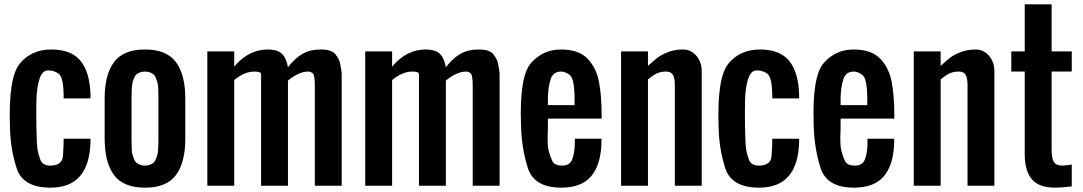

<svg xmlns="http://www.w3.org/2000/svg" viewBox="-20 -864 5039 893"><path d="M400.9 -422.9V-406.2H275.9V-423.8Q274.4 -505.4 253.2 -521Q231.9 -536.6 204.1 -536.6Q176.3 -536.6 163.6 -496.8Q150.9 -457 149.4 -398.9Q147.9 -340.8 149.4 -266.6Q150.9 -192.4 153.8 -172.1Q156.7 -151.9 167 -122.8Q177.2 -93.8 213.4 -93.8Q269.5 -93.8 272.7 -138.4Q275.9 -183.1 275.9 -203.6V-218.8H400.9V-202.6Q394.5 8.8 215.3 8.8Q86.4 8.8 57.4 -81.5Q28.3 -171.9 26.4 -272Q18.1 -502 71.8 -567.9Q125.5 -633.8 218.8 -633.8Q312 -633.8 355 -580.6Q397.9 -527.3 400.9 -422.9Z M716.8 -218.8V-406.2Q716.8 -465.3 713.1 -477.8Q709.5 -490.2 705.1 -501.2Q700.7 -512.2 694.1 -517.8Q687.5 -523.4 677.5 -527.3Q667.5 -531.2 654.3 -531.2Q641.1 -531.2 631.1 -527.3Q621.1 -523.4 614.5 -517.8Q607.9 -512.2 601.3 -495.6Q594.7 -479 593.3 -456.8Q591.8 -434.6 591.8 -406.2V-218.8Q591.8 -159.7 595.5 -147.2Q599.1 -134.8 603.5 -123.8Q607.9 -112.8 614.5 -107.2Q621.1 -101.6 631.1 -97.7Q641.1 -93.8 654.3 -93.8Q667.5 -93.8 677.5 -97.7Q687.5 -101.6 694.1 -107.2Q700.7 -112.8 707.3 -129.4Q713.9 -146 715.3 -168.2Q716.8 -190.4 716.8 -218.8ZM466.8 -218.8V-406.2Q466.8 -516.6 510.3 -575.2Q553.7 -633.8 654.3 -633.8Q754.9 -633.8 798.3 -575.2Q841.8 -516.6 841.8 -406.2V-218.8Q841.8 -108.4 798.3 -49.8Q754.9 8.8 654.3 8.8Q553.7 8.8 510.3 -49.8Q466.8 -108.4 466.8 -218.8Z M1194.3 -519Q1194.3 -531.2 1163.1 -531.2Q1117.2 -531.2 1069.3 -491.7V0H944.3V-625H1069.3V-554.2Q1136.2 -633.8 1225.1 -633.8Q1270 -633.8 1291 -614Q1312 -594.2 1319.3 -551.3Q1350.1 -591.8 1385.7 -612.8Q1421.4 -633.8 1472.2 -633.8Q1522.9 -633.8 1540 -611.8Q1557.1 -589.8 1560.8 -573.5Q1564.5 -557.1 1566.9 -541.7Q1569.3 -526.4 1569.3 -517.6V0H1444.3V-463.9Q1444.3 -515.6 1434.3 -523.4Q1424.3 -531.2 1413.1 -531.2Q1371.1 -531.2 1319.3 -489.3V0H1194.3Z M1928.7 -519Q1928.7 -531.2 1897.5 -531.2Q1851.6 -531.2 1803.7 -491.7V0H1678.7V-625H1803.7V-554.2Q1870.6 -633.8 1959.5 -633.8Q2004.4 -633.8 2025.4 -614Q2046.4 -594.2 2053.7 -551.3Q2084.5 -591.8 2120.1 -612.8Q2155.8 -633.8 2206.5 -633.8Q2257.3 -633.8 2274.4 -611.8Q2291.5 -589.8 2295.2 -573.5Q2298.8 -557.1 2301.3 -541.7Q2303.7 -526.4 2303.7 -517.6V0H2178.7V-463.9Q2178.7 -515.6 2168.7 -523.4Q2158.7 -531.2 2147.5 -531.2Q2105.5 -531.2 2053.7 -489.3V0H1928.7Z M2528.3 -375H2652.3V-412.6Q2650.9 -499.5 2629.9 -515.4Q2608.9 -531.2 2590.3 -531.2Q2552.2 -531.2 2540.8 -494.6Q2529.3 -458 2528.3 -409.2ZM2589.8 8.8Q2463.4 8.8 2434.3 -84.7Q2405.3 -178.2 2403.3 -282.2Q2395 -508.8 2450.2 -571.3Q2505.4 -633.8 2588.9 -633.8Q2671.9 -633.8 2712.9 -590.8Q2753.9 -547.9 2766.1 -481.9Q2778.3 -416 2778.3 -327.1V-312.5H2528.3V-261.2Q2524.4 -191.4 2532 -162.6Q2539.6 -133.8 2549.6 -113.8Q2559.6 -93.8 2594.7 -93.8Q2629.9 -93.8 2641.1 -122.1Q2652.3 -150.4 2653.3 -192.4V-218.8H2777.3V-193.8Q2772.9 -93.8 2728 -42.5Q2683.1 8.8 2589.8 8.8Z M2868.7 0V-625H2993.7V-557.6Q3021.5 -583 3039.1 -596.4Q3056.6 -609.9 3087.6 -621.8Q3118.7 -633.8 3156.2 -633.8Q3193.8 -633.8 3218.8 -604.5Q3243.7 -575.2 3243.7 -532.7V0H3118.7V-468.8Q3118.7 -501.5 3109.6 -516.4Q3100.6 -531.2 3078.1 -531.2Q3055.7 -531.2 3037.6 -523.7Q3019.5 -516.1 2993.7 -494.6V0Z M3696.8 -422.9V-406.2H3571.8V-423.8Q3570.3 -505.4 3549.1 -521Q3527.8 -536.6 3500 -536.6Q3472.2 -536.6 3459.5 -496.8Q3446.8 -457 3445.3 -398.9Q3443.8 -340.8 3445.3 -266.6Q3446.8 -192.4 3449.7 -172.1Q3452.6 -151.9 3462.9 -122.8Q3473.1 -93.8 3509.3 -93.8Q3565.4 -93.8 3568.6 -138.4Q3571.8 -183.1 3571.8 -203.6V-218.8H3696.8V-202.6Q3690.4 8.8 3511.2 8.8Q3382.3 8.8 3353.3 -81.5Q3324.2 -171.9 3322.3 -272Q3314 -502 3367.7 -567.9Q3421.4 -633.8 3514.6 -633.8Q3607.9 -633.8 3650.9 -580.6Q3693.8 -527.3 3696.8 -422.9Z M3889.6 -375H4013.7V-412.6Q4012.2 -499.5 3991.2 -515.4Q3970.2 -531.2 3951.7 -531.2Q3913.6 -531.2 3902.1 -494.6Q3890.6 -458 3889.6 -409.2ZM3951.2 8.8Q3824.7 8.8 3795.7 -84.7Q3766.6 -178.2 3764.6 -282.2Q3756.3 -508.8 3811.5 -571.3Q3866.7 -633.8 3950.2 -633.8Q4033.2 -633.8 4074.2 -590.8Q4115.2 -547.9 4127.4 -481.9Q4139.6 -416 4139.6 -327.1V-312.5H3889.6V-261.2Q3885.7 -191.4 3893.3 -162.6Q3900.9 -133.8 3910.9 -113.8Q3920.9 -93.8 3956.1 -93.8Q3991.2 -93.8 4002.4 -122.1Q4013.7 -150.4 4014.6 -192.4V-218.8H4138.7V-193.8Q4134.3 -93.8 4089.4 -42.5Q4044.4 8.8 3951.2 8.8Z M4230 0V-625H4355V-557.6Q4382.8 -583 4400.4 -596.4Q4418 -609.9 4449 -621.8Q4480 -633.8 4517.6 -633.8Q4555.2 -633.8 4580.1 -604.5Q4605 -575.2 4605 -532.7V0H4480V-468.8Q4480 -501.5 4470.9 -516.4Q4461.9 -531.2 4439.5 -531.2Q4417 -531.2 4398.9 -523.7Q4380.9 -516.1 4355 -494.6V0Z M4887.7 8.8Q4814 8.8 4780.5 -28.8Q4747.1 -66.4 4746.1 -142.6V-531.2H4683.6V-625H4746.1V-843.8H4871.1V-625H4964.8V-531.2H4871.1V-166.5Q4871.1 -128.9 4881.3 -111.3Q4891.6 -93.8 4922.9 -93.8Q4936.5 -93.8 4964.8 -98.6V2.9Q4918 8.8 4887.7 8.8Z"/></svg>

Font: Oswald-Regular
Style: Regular
Weight: 400
Designer: vernon adams
Foundry: vernon adams
Version: Version 2.002; ttfautohint (v0.92.18-e454-dirty) -l 8 -r 50 